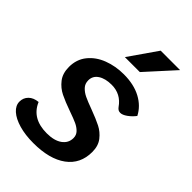

<svg xmlns="http://www.w3.org/2000/svg" viewBox="-241 -868 971 971"><g transform="rotate(45 244.5 -383.0)"><path d="M-9 -89Q-9 -116 9.5 -134.5Q28 -153 61 -156Q96 -73 202 -73Q255 -73 285 -94.5Q315 -116 315 -152Q315 -173 301 -187.5Q287 -202 266.5 -211.5Q246 -221 206 -235Q155 -253 122.5 -269Q90 -285 67 -314.5Q44 -344 44 -390Q44 -444 75 -482.5Q106 -521 157 -540.5Q208 -560 267 -560Q339 -560 389.5 -533Q440 -506 464 -459Q448 -438 427.5 -423.5Q407 -409 392 -409Q383 -409 377 -412.5Q371 -416 365 -424Q327 -479 261 -479Q216 -479 188.5 -461Q161 -443 161 -411Q161 -387 176 -371Q191 -355 213 -344.5Q235 -334 276 -319Q327 -300 357.5 -284.5Q388 -269 410 -241Q432 -213 432 -169Q432 -84 368 -37Q304 10 189 10Q131 10 86 -3Q41 -16 16 -38.5Q-9 -61 -9 -89ZM314 -776H453L316 -625H209Z"/></g></svg>

Font: Krub SemiBold
Style: Italic
Weight: 600
Italic angle: -8°
Designer: Ekaluck Peanpanawate
Foundry: Cadson Demak Co.,Ltd.
Version: Version 1.000; ttfautohint (v1.6)